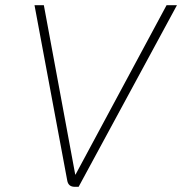

<svg xmlns="http://www.w3.org/2000/svg" viewBox="-20 -720 702 740"><path d="M239 -25 113 -700H149L270 -47H271L622 -700H662L283 0H268Q243 0 239 -25Z"/></svg>

Font: Bai Jamjuree ExtraLight
Style: Italic
Weight: 275
Italic angle: -10°
Version: Version 1.000; ttfautohint (v1.6)